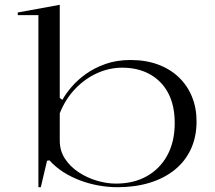

<svg xmlns="http://www.w3.org/2000/svg" viewBox="-20 -765 895 800"><path d="M140 15V-702H54V-713L229 -745V-357L240 -349Q253 -373 277.5 -402Q302 -431 337.5 -456.5Q373 -482 419.5 -498.5Q466 -515 524 -515Q587 -515 637.5 -496.5Q688 -478 724 -444Q760 -410 779.5 -363Q799 -316 799 -259Q799 -195 775.5 -144Q752 -93 708 -57.5Q664 -22 603.5 -3.5Q543 15 470 15Q431 15 391.5 8Q352 1 314.5 -13Q277 -27 244 -48Q211 -69 186 -97L176 -95L150 15ZM463 0Q537 0 592 -31Q647 -62 677.5 -118.5Q708 -175 708 -252Q708 -325 681.5 -376Q655 -427 605.5 -455Q556 -483 489 -483Q436 -483 385.5 -460.5Q335 -438 294 -395.5Q253 -353 229 -293V-179Q229 -137 250.5 -104Q272 -71 307.5 -47.5Q343 -24 384 -12Q425 0 463 0Z"/></svg>

Font: Kalnia SemiExpanded Light
Style: Regular
Weight: 300
Width: 6
Designer: Frida Medrano
Foundry: Frida Medrano
Version: Version 1.105